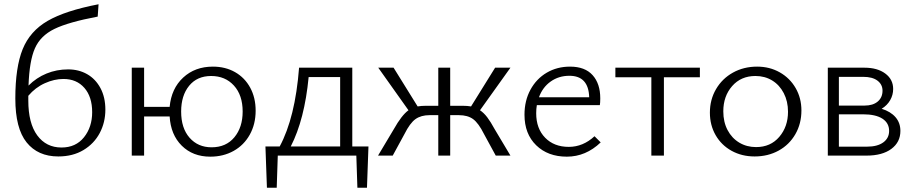

<svg xmlns="http://www.w3.org/2000/svg" viewBox="-20 -731 4290 902"><path d="M475 -216Q475 -156 448.5 -106Q422 -56 372 -26Q322 4 254 4Q158 4 105 -62Q52 -128 52 -268Q52 -415 86.5 -500Q121 -585 204 -633Q287 -681 443 -711L439 -653Q301 -627 235.5 -595Q170 -563 144 -504Q118 -445 114 -329Q151 -366 198.5 -385.5Q246 -405 300 -405Q350 -405 389.5 -382.5Q429 -360 452 -317Q475 -274 475 -216ZM413 -204Q413 -276 376.5 -318Q340 -360 278 -360Q235 -360 190.5 -340Q146 -320 113 -281V-259Q113 -152 155 -95Q197 -38 269 -38Q336 -38 374.5 -86Q413 -134 413 -204Z M1181 -211Q1181 -148 1153.5 -98.5Q1126 -49 1077.5 -22Q1029 5 968 5Q886 5 834 -46.5Q782 -98 777 -184H657V0H599V-413H657V-229H777Q785 -315 840.5 -366.5Q896 -418 980 -418Q1039 -418 1084.5 -392Q1130 -366 1155.5 -319Q1181 -272 1181 -211ZM1120 -207Q1120 -284 1079 -329Q1038 -374 972 -374Q906 -374 868.5 -328Q831 -282 831 -207Q831 -129 870.5 -84Q910 -39 974 -39Q1042 -39 1081 -86Q1120 -133 1120 -207Z M1704 151H1659L1654 0H1285L1280 151H1234L1227 -43H1294Q1367 -179 1385 -413H1635V-43H1711ZM1578 -43V-369H1430Q1411 -170 1346 -43Z M2304 -124 2378 0H2309L2254 -101Q2228 -153 2202.5 -171.5Q2177 -190 2136 -190H2095V0H2039V-190H1998Q1958 -190 1932 -171.5Q1906 -153 1880 -101L1825 0H1756L1830 -124Q1867 -190 1899 -213L1757 -413H1829L1942 -231Q1959 -234 1980 -234H2039V-413H2095V-234H2155Q2175 -234 2193 -231L2306 -413H2378L2235 -213Q2253 -201 2269 -180Q2285 -159 2304 -124Z M2802 -62Q2732 5 2643 5Q2554 5 2499 -48.5Q2444 -102 2444 -192Q2444 -258 2472 -309.5Q2500 -361 2548.5 -389.5Q2597 -418 2658 -418Q2728 -418 2764 -378Q2800 -338 2800 -269Q2800 -248 2798 -237H2502Q2499 -219 2499 -199Q2499 -127 2541 -84Q2583 -41 2652 -41Q2719 -41 2773 -91ZM2512 -274H2748Q2745 -375 2655 -375Q2605 -375 2567 -348Q2529 -321 2512 -274Z M3268 -368H3099V0H3040V-368H2871V-413H3268Z M3315 -202Q3315 -263 3344 -312.5Q3373 -362 3423.5 -390Q3474 -418 3537 -418Q3596 -418 3643.5 -391Q3691 -364 3718 -317Q3745 -270 3745 -212Q3745 -150 3716.5 -100.5Q3688 -51 3638 -23.5Q3588 4 3525 4Q3465 4 3417 -22.5Q3369 -49 3342 -96Q3315 -143 3315 -202ZM3682 -206Q3682 -255 3662 -293.5Q3642 -332 3607.5 -353Q3573 -374 3529 -374Q3461 -374 3419.5 -326.5Q3378 -279 3378 -208Q3378 -158 3398 -120Q3418 -82 3453 -61Q3488 -40 3532 -40Q3600 -40 3641 -88Q3682 -136 3682 -206Z M4210 -116Q4210 -63 4167.5 -31.5Q4125 0 4051 0H3869V-413H4041Q4102 -413 4139 -385.5Q4176 -358 4176 -313Q4176 -285 4162 -260.5Q4148 -236 4122 -220Q4164 -207 4187 -180.5Q4210 -154 4210 -116ZM3921 -370V-235H4042Q4081 -235 4103.5 -254Q4126 -273 4126 -305Q4126 -334 4102.5 -352Q4079 -370 4035 -370ZM4157 -116Q4157 -153 4125.5 -173.5Q4094 -194 4034 -194H3921V-42H4053Q4102 -42 4129.5 -62Q4157 -82 4157 -116Z"/></svg>

Font: Ysabeau Semilight
Style: Regular
Weight: 300
Designer: Christian Thalmann (Catharsis Fonts)
Version: Version 0.003